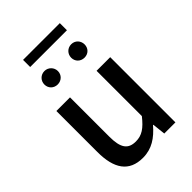

<svg xmlns="http://www.w3.org/2000/svg" viewBox="-262 -1019 1145 1145"><g transform="rotate(-45 310.0 -446.5)"><path d="M248 13C324 13 378 -25 428 -83H431L440 0H534V-550H419V-168C373 -110 338 -86 287 -86C222 -86 195 -123 195 -218V-550H80V-204C80 -64 131 13 248 13ZM198 -656C230 -656 255 -680 255 -712C255 -743 230 -769 198 -769C165 -769 141 -743 141 -712C141 -680 165 -656 198 -656ZM155 -846H465V-906H155ZM424 -656C457 -656 480 -680 480 -712C480 -743 457 -769 424 -769C391 -769 367 -743 367 -712C367 -680 391 -656 424 -656Z"/></g></svg>

Font: Noto Sans T Chinese Medium
Style: Regular
Weight: 500
Designer: Ryoko NISHIZUKA (kana & ideographs); Paul D. Hunt (Latin, Greek & Cyrillic); Wenlong ZHANG (bopomofo); Sandoll Communica
Foundry: Adobe Systems Incorporated
Version: Version 1.000;PS 1;hotconv 1.0.78;makeotf.lib2.5.61930